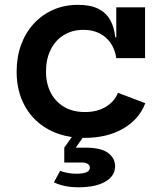

<svg xmlns="http://www.w3.org/2000/svg" viewBox="-20 -574 684 814"><path d="M339 10.5Q250.5 10.5 185.8 -25Q121 -60.5 85.8 -123.8Q50.5 -187 50.5 -269.5Q50.5 -332.5 69.5 -384.2Q88.5 -436 123.5 -474Q158.5 -512 206.2 -532.8Q254 -553.5 311 -553.5Q363.5 -553.5 396.8 -536.8Q430 -520 447.2 -489.2Q464.5 -458.5 468.5 -416H496L473 -327.5Q468 -363.5 449.8 -390.5Q431.5 -417.5 402.2 -432.5Q373 -447.5 334 -447.5Q286 -447.5 250.2 -425.2Q214.5 -403 194.8 -363.2Q175 -323.5 175 -271Q175 -220 195 -181.2Q215 -142.5 252 -120.8Q289 -99 340.5 -99Q392 -99 428.5 -121Q465 -143 480 -180.5L596 -136.5Q570 -68 502.2 -28.8Q434.5 10.5 339 10.5ZM473 -327.5V-543H595V-327.5ZM235 150Q247.5 155.5 265.8 159Q284 162.5 304.5 162.5Q333 162.5 347 156Q361 149.5 361 137Q361 126.5 352 120.8Q343 115 327.5 115H252.5V52H342.5Q408 52 438 74.2Q468 96.5 468 131Q468 171.5 427 195.8Q386 220 313.5 220Q281 220 255 214.5Q229 209 208.5 199ZM306 -23.5H354.5L301 52H252.5Z"/></svg>

Font: Hepta Slab SemiBold
Style: Regular
Weight: 600
Designer: Michael LaGattuta
Foundry: Michael LaGattuta
Version: Version 1.102